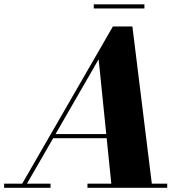

<svg xmlns="http://www.w3.org/2000/svg" viewBox="-68 -890 882 910"><path d="M26 0 467 -764.5H559.5L654 0H461.5L399.5 -609L48.5 0ZM-48.5 0V-19.5H171.5V0ZM346.5 0V-19.5H724.5V0ZM182.5 -235V-254.5H511V-235ZM376.5 -850V-869.5H616.5V-850Z"/></svg>

Font: Bodoni Moda ExtraBold
Style: Italic
Weight: 800
Italic angle: -13°
Version: Version 2.005